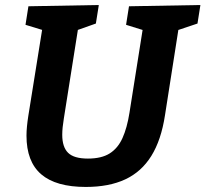

<svg xmlns="http://www.w3.org/2000/svg" viewBox="-20 -724 809 756"><path d="M487.9 -699.3 769.1 -704.3 757.6 -631.3 667 -600.9 684.8 -622.6 629.7 -270.7Q614.7 -172.4 575.8 -109.9Q537 -47.5 473.1 -17.7Q409.2 12.1 317.9 12.1Q200.2 12.1 142.3 -37.7Q84.3 -87.5 84.3 -189.8Q84.3 -207.1 86.2 -226.3Q88 -245.5 91.3 -266.5L148.4 -622.6L161.3 -601.6L80.4 -626.3L91.9 -699.3L369.1 -704.3L357.5 -631.3L271.6 -600.9L289.2 -622.6L231.4 -257.6Q228.4 -239.4 226.7 -223.1Q225.1 -206.8 225.1 -193.2Q225.1 -144.9 248.2 -122.3Q271.3 -99.6 326 -99.6Q379.7 -99.6 411.9 -119.9Q444.2 -140.3 462.3 -180.4Q480.4 -220.6 489.7 -279.6L544.1 -622.6L559 -600.6L476.4 -626.3Z"/></svg>

Font: Bitter Thin
Style: Italic
Weight: 100
Italic angle: -9°
Designer: Sol Matas, and Bitter project Authors
Foundry: Sol Matas
Version: Version 2.002